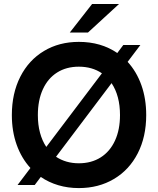

<svg xmlns="http://www.w3.org/2000/svg" viewBox="-20 -921 788 956"><path d="M183 -40 153 0H67.5L131.5 -84.5Q87 -133 63 -200.2Q39 -267.5 39 -348Q39 -456 81 -538.8Q123 -621.5 198.8 -667Q274.5 -712.5 372.5 -712.5Q483 -712.5 564 -657L594 -697H679L615.5 -613Q660 -564.5 684 -497Q708 -429.5 708 -348Q708 -240 665.8 -157.5Q623.5 -75 547.2 -29.8Q471 15.5 372.5 15.5Q318 15.5 270.2 1.2Q222.5 -13 183 -40ZM210.5 -189.5 487.5 -556Q439 -589 372.5 -589Q310.5 -589 264.5 -560Q218.5 -531 193.5 -476.5Q168.5 -422 168.5 -348Q168.5 -300 179.2 -260Q190 -220 210.5 -189.5ZM372.5 -108Q435 -108 481.2 -137.2Q527.5 -166.5 552.5 -220.8Q577.5 -275 577.5 -348Q577.5 -444 535.5 -507L259 -140.5Q308 -108 372.5 -108ZM438.5 -901H572.5L418 -759H327.5Z"/></svg>

Font: HK Grotesk
Style: Bold
Weight: 700
Designer: Alfredo Marco Pradil
Foundry: Hanken Design Co.
Version: Version 3.001